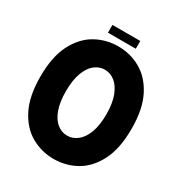

<svg xmlns="http://www.w3.org/2000/svg" viewBox="-188 -928 1002 1070"><g transform="rotate(30 313.0 -393.5)"><path d="M20 -350Q20 -477 61 -557Q102 -637 168.5 -674.5Q235 -712 313 -712Q391 -712 457.5 -674.5Q524 -637 565 -557Q606 -477 606 -350Q606 -223 565 -143Q524 -63 457.5 -25.5Q391 12 313 12Q235 12 168.5 -25.5Q102 -63 61 -143Q20 -223 20 -350ZM184 -350Q184 -280 201 -233Q218 -186 247.5 -162Q277 -138 313 -138Q349 -138 379 -162Q409 -186 426.5 -233Q444 -280 444 -350Q444 -421 426 -468Q408 -515 378.5 -538.5Q349 -562 313 -562Q277 -562 247.5 -538Q218 -514 201 -467Q184 -420 184 -350ZM224 -799H403V-749H224Z"/></g></svg>

Font: Phudu
Style: Bold
Weight: 700
Version: Version 1.005;gftools[0.9.23]